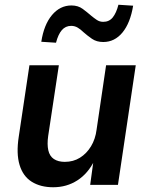

<svg xmlns="http://www.w3.org/2000/svg" viewBox="-20 -779 623 809"><path d="M204 10Q151 10 114 -13Q77 -36 62.5 -84Q48 -132 59 -203L104 -504H228L183 -206Q178 -171 183.5 -146Q189 -121 207 -109Q225 -97 253 -97Q289 -97 317 -114.5Q345 -132 363.5 -162.5Q382 -193 387 -233L427 -504H552L477 0H360L374 -103H378Q351 -48 306 -19Q261 10 204 10ZM216 -599 154 -603Q165 -675 199 -715.5Q233 -756 281 -756Q309 -756 328.5 -741.5Q348 -727 364 -713Q376 -703 388 -695Q400 -687 415 -687Q440 -687 455 -705.5Q470 -724 479 -759L541 -755Q529 -682 496 -642Q463 -602 415 -602Q387 -602 367.5 -615.5Q348 -629 331 -644Q320 -655 307.5 -662.5Q295 -670 280 -670Q256 -670 240.5 -652Q225 -634 216 -599Z"/></svg>

Font: Nunitoga
Style: Bold Italic
Weight: 700
Italic angle: -9°
Designer: Vernon Adams
Foundry: Vernon Adams
Version: Version 1.0